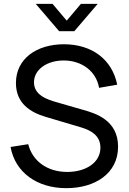

<svg xmlns="http://www.w3.org/2000/svg" viewBox="-20 -965 670 1000"><path d="M325.5 15C475 15 595 -61.5 595 -201C595 -339.5 476.5 -375 414 -392.5L277 -432C223.5 -447 157 -470 157 -536.5C157 -603 225.5 -651 314 -650C405.5 -649 481 -595 496 -507.5L590.5 -524C564 -655 460 -733.5 315 -734.5C171.5 -735 63 -660 63 -532.5C63 -426 139 -379.5 219 -356L402.5 -301.5C454 -286 503 -259 503 -196C503 -117.5 426.5 -69.5 330 -69.5C229.5 -69.5 150 -123 127 -214L35 -199.5C59 -67 172.5 15 325.5 15ZM166 -945 288 -802.5H367L489 -945H401.5L327.5 -857.5L253.5 -945Z"/></svg>

Font: Eudonet Medium
Style: Regular
Weight: 500
Designer: Mikhail Sharanda
Foundry: Mikhail Sharanda
Version: Version 4.503;Glyphs 3.1.2 (3151)